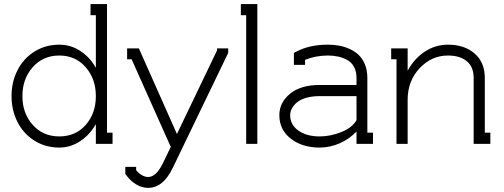

<svg xmlns="http://www.w3.org/2000/svg" viewBox="-20 -699 2447 933"><path d="M268.1 -429.2Q189 -429.2 138.9 -372.6Q88.9 -315.9 88.9 -231.9Q88.9 -148.4 138.9 -92.3Q189 -36.1 268.1 -36.1Q347.2 -36.1 396.5 -92Q445.8 -147.9 445.8 -231.9Q445.8 -315.9 396.2 -372.6Q346.7 -429.2 268.1 -429.2ZM500 -54.2H526.9V0H445.8V-94.2H444.8Q415.5 -43 368.9 -12.5Q322.3 18.1 268.1 18.1Q200.7 18.1 147.2 -15.6Q93.8 -49.3 64.9 -106.2Q36.1 -163.1 36.1 -231.9Q36.1 -300.8 64.9 -357.7Q93.8 -414.6 147.2 -448.2Q200.7 -481.9 268.1 -481.9Q322.8 -481.9 369.1 -452.1Q415.5 -422.4 444.8 -371.1H445.8V-625H419.9V-679.2H500Z M1088.9 -463.9V-441.9L818.8 118.2Q772.5 213.9 699.7 213.9Q668 213.9 640.4 196.3Q612.8 178.7 594.7 153.8L588.9 146V111.8H641.6V127.9Q652.3 141.6 668.2 151.4Q684.1 161.1 699.7 161.1Q738.8 161.1 771 95.2L811 12.2H808.6L619.6 -411.1H597.7V-463.9H654.8L839.8 -47.9L1034.7 -454.1V-463.9Z M1230.5 -679.2V0H1176.3V-625H1150.4V-679.2Z M1792.5 0H1712.4V-60.1Q1679.2 -24.4 1631.8 -3.2Q1584.5 18.1 1533.2 18.1Q1448.2 18.1 1392.8 -25.4Q1337.4 -68.8 1337.4 -139.2Q1337.4 -200.7 1389.4 -243.4Q1441.4 -286.1 1533.2 -286.1H1712.4V-320.8Q1712.4 -352.1 1700 -374.5Q1687.5 -397 1666.3 -408.2Q1645 -419.4 1622.3 -424.3Q1599.6 -429.2 1573.2 -429.2Q1515.1 -429.2 1462.4 -408.2V-383.8H1408.2V-441.9L1422.4 -449.2Q1484.9 -481.9 1573.2 -481.9Q1600.6 -481.9 1626.2 -477.5Q1651.9 -473.1 1677.7 -461.7Q1703.6 -450.2 1722.4 -432.6Q1741.2 -415 1753.2 -386.2Q1765.1 -357.4 1765.1 -320.8V-54.2H1792.5ZM1533.2 -231.9Q1496.1 -231.9 1467.3 -223.4Q1438.5 -214.8 1422.4 -200.9Q1406.2 -187 1398.2 -171.4Q1390.1 -155.8 1390.1 -139.2Q1390.1 -92.8 1429.9 -64.5Q1469.7 -36.1 1533.2 -36.1Q1585.9 -36.1 1638.9 -57.4Q1691.9 -78.6 1712.4 -115.2V-231.9Z M2362.8 0H2281.7V-320.8Q2281.7 -373.5 2248.5 -401.4Q2215.3 -429.2 2156.7 -429.2Q2077.1 -429.2 2019 -367.4Q1960.9 -305.7 1960.9 -213.9V0H1906.7V-411.1H1880.9V-463.9H1960.9V-356.9H1961.9Q1993.2 -414.6 2044.4 -448.2Q2095.7 -481.9 2156.7 -481.9Q2237.3 -481.9 2286.6 -438.7Q2335.9 -395.5 2335.9 -320.8V-54.2H2362.8Z"/></svg>

Font: Rawengulk
Style: Demibold
Weight: 600
Version: Version 0.92